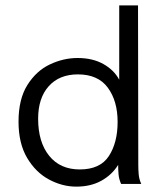

<svg xmlns="http://www.w3.org/2000/svg" viewBox="-20 -685 603 715"><path d="M264 10Q212 10 162.5 -16.5Q113 -43 81 -97Q49 -151 49 -232Q49 -316 82 -368.5Q115 -421 165.5 -445Q216 -469 269 -469Q325 -469 365 -446.5Q405 -424 424 -388V-665H494L495 -71Q495 -53 496.5 -35.5Q498 -18 506 0H431Q423 -18 421.5 -35.5Q420 -53 420 -71Q397 -34 357.5 -12Q318 10 264 10ZM277 -54Q353 -54 385.5 -104Q418 -154 418 -231Q418 -309 381.5 -358.5Q345 -408 270 -408Q201 -408 161.5 -364Q122 -320 122 -243Q122 -156 163 -105Q204 -54 277 -54Z"/></svg>

Font: Inconsolata SemiExpanded Thin
Style: Regular
Weight: 100
Width: 6
Monospace: yes
Designer: Raph Levien, Cyreal, Brenton Simpson
Foundry: Raph Levien, Cyreal, Google
Version: Version 3.100; ttfautohint (v1.8.4.7-5d5b)